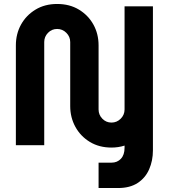

<svg xmlns="http://www.w3.org/2000/svg" viewBox="-20 -732 851 968"><path d="M477 216V88H543Q571 88 589.5 68.5Q608 49 608 13V2Q577 12 542 12Q480 12 433 -16.5Q386 -45 360 -92.5Q334 -140 334 -197V-520Q334 -547 314.5 -566.5Q295 -586 268 -586Q241 -586 222 -566.5Q203 -547 203 -520V0H60V-503Q60 -561 86 -608Q112 -655 159 -683.5Q206 -712 268 -712Q331 -712 378 -683.5Q425 -655 451 -608Q477 -561 477 -503V-180Q477 -153 496 -133.5Q515 -114 542 -114Q569 -114 588.5 -133.5Q608 -153 608 -180V-700H751V26Q751 78 732 121.5Q713 165 674 190.5Q635 216 575 216Z"/></svg>

Font: MuseoModerno SemiBold
Style: Regular
Weight: 600
Designer: Pablo Cosgaya, Héctor Gatti, Marcela Romero, and the Authors of The MuseoModerno Project.
Foundry: Omnibus-Type Team
Version: Version 1.001